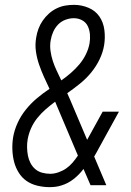

<svg xmlns="http://www.w3.org/2000/svg" viewBox="-20 -763 540 791"><path d="M184 8Q159 8 134 2Q109 -4 89.5 -17.5Q70 -31 57 -52Q44 -73 38 -96.5Q32 -120 31 -146Q30 -172 34 -197Q39 -227 52.5 -256.5Q66 -286 86.5 -311.5Q107 -337 132 -358Q157 -379 184 -397Q172 -422 161 -446.5Q150 -471 141 -497Q132 -523 128 -551Q124 -579 129 -608Q132 -627 138.5 -644.5Q145 -662 156 -678Q167 -694 181.5 -707Q196 -720 213.5 -728.5Q231 -737 249 -740Q267 -743 285 -743Q316 -743 344.5 -731Q373 -719 389.5 -695Q406 -671 410 -639.5Q414 -608 409 -577Q404 -547 390 -518Q376 -489 355.5 -464Q335 -439 309.5 -418.5Q284 -398 257 -379Q260 -372 263 -365.5Q266 -359 269 -352L339 -187L403 -303H470L387 -152Q382 -143 377.5 -134.5Q373 -126 368 -118L418 0H353L324 -67Q307 -44 283.5 -25.5Q260 -7 233 1Q221 5 208.5 6.5Q196 8 184 8ZM233 -432Q253 -446 272 -462.5Q291 -479 307 -498Q323 -517 334 -539.5Q345 -562 349 -585Q352 -603 350.5 -621.5Q349 -640 341.5 -655.5Q334 -671 318.5 -679.5Q303 -688 284 -688Q267 -688 249.5 -681.5Q232 -675 219.5 -662Q207 -649 199.5 -632.5Q192 -616 189 -598Q185 -576 188 -554Q191 -532 197.5 -512Q204 -492 213 -473Q222 -454 231 -435L232 -433ZM187 -47Q203 -47 220.5 -53Q238 -59 252.5 -69Q267 -79 279 -93Q291 -107 301 -122L213 -330Q211 -334 210 -337.5Q209 -341 207 -344Q187 -329 168 -312.5Q149 -296 133.5 -276.5Q118 -257 108 -234.5Q98 -212 94 -189Q91 -172 91.5 -155Q92 -138 95 -122Q98 -106 105.5 -91.5Q113 -77 125 -66.5Q137 -56 153.5 -51.5Q170 -47 187 -47Z"/></svg>

Font: Iosevka Curly Light Oblique
Style: Regular
Weight: 300
Italic angle: -9°
Monospace: yes
Designer: Belleve Invis
Foundry: Belleve Invis
Version: Version 11.1.0; ttfautohint (v1.8.3)